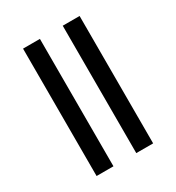

<svg xmlns="http://www.w3.org/2000/svg" viewBox="-157 -680 770 838"><g transform="rotate(-30 227.5 -261.0)"><path d="M85 60V-582H170V60ZM285 60V-582H370V60Z"/></g></svg>

Font: Tiro Tamil
Style: Regular
Weight: 400
Designer: Tamil: Fernando Mello & Fiona Ross. Latin: John Hudson.
Foundry: Tiro Typeworks Ltd.
Version: Version 1.52